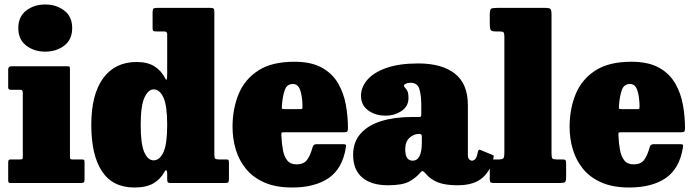

<svg xmlns="http://www.w3.org/2000/svg" viewBox="-20 -815 3092 855"><path d="M61.5 -690Q61.5 -741 96.8 -768Q132 -795 181.5 -795Q231 -795 266.2 -768Q301.5 -741 301.5 -690Q301.5 -639 266.2 -612Q231 -585 181.5 -585Q132 -585 96.8 -612Q61.5 -639 61.5 -690ZM72 -415H29.5Q16.5 -415 16.5 -425V-506Q16.5 -520 31.5 -520H279Q286 -520 288.8 -518.5Q291.5 -517 291.5 -510V-117.5Q291.5 -110 293 -107.5Q294.5 -105 302 -105H342.5Q351 -105 353.8 -103.2Q356.5 -101.5 356.5 -93V-15.5Q356.5 -4.5 352.5 -2.2Q348.5 0 337.5 0H28.5Q21 0 18.8 -2.2Q16.5 -4.5 16.5 -12.5V-90.5Q16.5 -100 18.8 -102.5Q21 -105 30 -105H68.5Q76 -105 78.8 -106.5Q81.5 -108 81.5 -116V-402Q81.5 -415 72 -415Z M386.5 -259Q386.5 -394 439.2 -466.5Q492 -539 588.5 -539Q637 -539 667.8 -519.5Q698.5 -500 715 -467.5Q720.5 -456 722.5 -461Q724.5 -466 724.5 -486.5V-662Q724.5 -675 711 -675H677Q665.5 -675 662.5 -677.2Q659.5 -679.5 659.5 -691V-761Q659.5 -774 663.8 -777Q668 -780 681.5 -780H917Q926.5 -780 930.5 -777.2Q934.5 -774.5 934.5 -764.5V-127.5Q934.5 -113 938 -109Q941.5 -105 955.5 -105H988Q996.5 -105 998 -101.2Q999.5 -97.5 999.5 -89V-17.5Q999.5 -6 996 -3Q992.5 0 980.5 0H740Q729.5 0 727 -3.5Q724.5 -7 724.5 -18V-43.5Q724.5 -52.5 721.2 -56.2Q718 -60 712 -49Q694.5 -17 663 1.5Q631.5 20 578.5 20Q482 20 434.2 -52Q386.5 -124 386.5 -259ZM606.5 -259Q606.5 -173.5 622.5 -137.2Q638.5 -101 664 -101Q691 -101 707.8 -137.2Q724.5 -173.5 724.5 -259Q724.5 -344.5 707.8 -380.8Q691 -417 664 -417Q640.5 -417 623.5 -380.8Q606.5 -344.5 606.5 -259Z M1015.5 -250Q1015.5 -330 1042.5 -395.8Q1069.5 -461.5 1129.8 -500.8Q1190 -540 1290.5 -540Q1366.5 -540 1413.8 -513.5Q1461 -487 1486 -443.2Q1511 -399.5 1520.2 -347.8Q1529.5 -296 1529.5 -245Q1529.5 -233.5 1526.8 -229.8Q1524 -226 1512.5 -226H1244.5Q1234 -226 1233.2 -223.2Q1232.5 -220.5 1233 -211Q1234.5 -175.5 1240 -146.5Q1245.5 -117.5 1259.5 -100.2Q1273.5 -83 1300.5 -83Q1332 -83 1347 -102.5Q1362 -122 1372.5 -161Q1375.5 -173 1390.5 -173H1506.5Q1517 -173 1519.5 -170.8Q1522 -168.5 1520.5 -160Q1505.5 -64.5 1443.8 -22.2Q1382 20 1281 20Q1208.5 20 1157.8 -2.2Q1107 -24.5 1075.8 -62.5Q1044.5 -100.5 1030 -149Q1015.5 -197.5 1015.5 -250ZM1248.5 -329H1314Q1324.5 -329 1325.8 -330.8Q1327 -332.5 1327 -342.5Q1326.5 -384 1317.2 -412.5Q1308 -441 1284.5 -441Q1258 -441 1248.5 -415Q1239 -389 1235.5 -347.5Q1234.5 -336.5 1235 -332.8Q1235.5 -329 1248.5 -329Z M1552.5 -125.5Q1552.5 -182.5 1585.8 -220Q1619 -257.5 1678 -275.8Q1737 -294 1814 -294H1843Q1852 -294 1854 -296Q1856 -298 1856 -307V-349.5Q1856 -388.5 1847.8 -417.5Q1839.5 -446.5 1807.5 -446.5Q1796 -446.5 1787.5 -442.5Q1779 -438.5 1779 -434Q1779 -428.5 1784 -424Q1789 -419.5 1794 -409.8Q1799 -400 1799 -378Q1799 -341.5 1768 -320.8Q1737 -300 1696.5 -300Q1651 -300 1619.2 -323.8Q1587.5 -347.5 1587.5 -388Q1587.5 -426.5 1615.8 -459.5Q1644 -492.5 1700.8 -512.5Q1757.5 -532.5 1843 -532.5Q1948 -532.5 2005.8 -487Q2063.5 -441.5 2063.5 -347V-126Q2063.5 -111 2069.5 -105.2Q2075.5 -99.5 2082 -99.5Q2089 -99.5 2096.2 -106.5Q2103.5 -113.5 2108.5 -141Q2111.5 -151.5 2120 -147L2174.5 -124.5Q2179 -123 2179 -120.2Q2179 -117.5 2177.5 -112.5Q2167.5 -58.5 2129.5 -24.2Q2091.5 10 2018 10H2017.5Q1963 10 1930 -3Q1897 -16 1876 -41.5Q1866.5 -52 1862.5 -53.2Q1858.5 -54.5 1851 -45.5Q1832 -23 1802 -6.5Q1772 10 1707.5 10Q1633.5 10 1593 -24.5Q1552.5 -59 1552.5 -125.5ZM1784.5 -150.5Q1784.5 -99.5 1817.5 -99.5Q1858.5 -99.5 1858.5 -181V-207Q1858.5 -218.5 1849 -218.5H1844Q1822.5 -218.5 1803.5 -201.2Q1784.5 -184 1784.5 -150.5Z M2204 -675H2187Q2169.5 -675 2165.2 -681.5Q2161 -688 2161 -708V-748Q2161 -771.5 2166.8 -775.8Q2172.5 -780 2196.5 -780H2404.5Q2425.5 -780 2430.8 -775.5Q2436 -771 2436 -749V-131Q2436 -113.5 2440 -109.2Q2444 -105 2459 -105H2484.5Q2494.5 -105 2497.8 -102Q2501 -99 2501 -88V-27Q2501 -8 2496 -4Q2491 0 2471.5 0H2181.5Q2169.5 0 2165.2 -2.5Q2161 -5 2161 -17V-83Q2161 -96 2164.8 -100.5Q2168.5 -105 2182 -105H2203Q2215.5 -105 2220.8 -109.5Q2226 -114 2226 -135V-649Q2226 -668 2221.8 -671.5Q2217.5 -675 2204 -675Z M2516.5 -250Q2516.5 -330 2543.5 -395.8Q2570.5 -461.5 2630.8 -500.8Q2691 -540 2791.5 -540Q2867.5 -540 2914.8 -513.5Q2962 -487 2987 -443.2Q3012 -399.5 3021.2 -347.8Q3030.5 -296 3030.5 -245Q3030.5 -233.5 3027.8 -229.8Q3025 -226 3013.5 -226H2745.5Q2735 -226 2734.2 -223.2Q2733.5 -220.5 2734 -211Q2735.5 -175.5 2741 -146.5Q2746.5 -117.5 2760.5 -100.2Q2774.5 -83 2801.5 -83Q2833 -83 2848 -102.5Q2863 -122 2873.5 -161Q2876.5 -173 2891.5 -173H3007.5Q3018 -173 3020.5 -170.8Q3023 -168.5 3021.5 -160Q3006.5 -64.5 2944.8 -22.2Q2883 20 2782 20Q2709.5 20 2658.8 -2.2Q2608 -24.5 2576.8 -62.5Q2545.5 -100.5 2531 -149Q2516.5 -197.5 2516.5 -250ZM2749.5 -329H2815Q2825.5 -329 2826.8 -330.8Q2828 -332.5 2828 -342.5Q2827.5 -384 2818.2 -412.5Q2809 -441 2785.5 -441Q2759 -441 2749.5 -415Q2740 -389 2736.5 -347.5Q2735.5 -336.5 2736 -332.8Q2736.5 -329 2749.5 -329Z"/></svg>

Font: Besley* Narrow Fatface
Style: Regular
Weight: 900
Width: 4
Designer: Owen Earl
Foundry: indestructible type*
Version: Version 3.000; ttfautohint (v1.8.3)